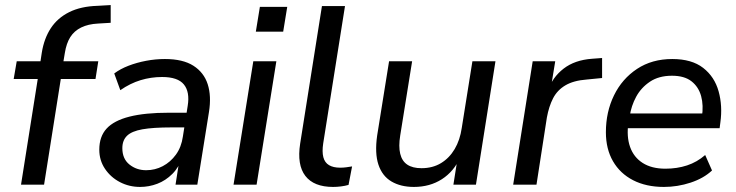

<svg xmlns="http://www.w3.org/2000/svg" viewBox="-20 -729 2904 758"><path d="M63 0 129 -417H34L46 -487H151L138 -475L145 -521Q154 -577 180.5 -617.5Q207 -658 253 -681Q299 -704 365 -706L417 -709V-639L367 -636Q328 -634 300.5 -620.5Q273 -607 257.5 -582.5Q242 -558 236 -520L229 -478L222 -487H368L357 -417H220L154 0Z M533 9Q490 9 453.5 -10Q417 -29 394.5 -62.5Q372 -96 372 -138Q372 -190 401 -221.5Q430 -253 491 -268.5Q552 -284 647 -284H728L719 -226H657Q584 -226 542 -218.5Q500 -211 481.5 -193Q463 -175 463 -144Q463 -102 491 -79.5Q519 -57 557 -57Q592 -57 622.5 -73Q653 -89 674.5 -118.5Q696 -148 702 -190L721 -311Q730 -366 706 -395.5Q682 -425 620 -425Q576 -425 535 -412.5Q494 -400 455 -373L431 -439Q455 -457 487.5 -469.5Q520 -482 557 -489Q594 -496 631 -496Q702 -496 743.5 -469.5Q785 -443 800 -396.5Q815 -350 805 -287L759 0H673L690 -109H700Q687 -69 660.5 -42.5Q634 -16 601 -3.5Q568 9 533 9Z M990 -604 1006 -702H1114L1098 -604ZM902 0 980 -487H1071L993 0Z M1295 9Q1219 9 1185.5 -34.5Q1152 -78 1165 -162L1251 -705H1342L1256 -163Q1251 -130 1256.5 -108.5Q1262 -87 1279 -77Q1296 -67 1323 -67Q1335 -67 1346.5 -68.5Q1358 -70 1370 -72L1356 1Q1342 5 1326 7Q1310 9 1295 9Z M1614 9Q1562 9 1525.5 -12.5Q1489 -34 1474 -79Q1459 -124 1469 -194L1516 -487H1607L1560 -194Q1553 -151 1560 -122Q1567 -93 1588 -79Q1609 -65 1644 -65Q1688 -65 1721 -85Q1754 -105 1775 -140.5Q1796 -176 1803 -224L1845 -487H1936L1859 0H1770L1787 -108H1797Q1772 -52 1724.5 -21.5Q1677 9 1614 9Z M2006 0 2083 -487H2172L2153 -371H2143Q2161 -424 2205 -458Q2249 -492 2317 -497L2357 -500V-421L2296 -415Q2244 -411 2212 -392Q2180 -373 2163.5 -341Q2147 -309 2139 -265L2098 0Z M2601 9Q2531 9 2479.5 -17.5Q2428 -44 2400 -92.5Q2372 -141 2372 -207Q2372 -287 2404 -352.5Q2436 -418 2495 -457Q2554 -496 2634 -496Q2711 -496 2756 -461Q2801 -426 2817 -368.5Q2833 -311 2824 -246L2821 -223H2443L2451 -281H2769L2751 -267Q2758 -313 2748 -349.5Q2738 -386 2710 -408Q2682 -430 2633 -430Q2581 -430 2546 -406.5Q2511 -383 2491.5 -347Q2472 -311 2466 -270L2461 -245Q2453 -190 2467.5 -149Q2482 -108 2517.5 -85.5Q2553 -63 2607 -63Q2653 -63 2692.5 -76Q2732 -89 2764 -117L2791 -56Q2758 -25 2706.5 -8Q2655 9 2601 9Z"/></svg>

Font: Nunito Sans 12pt Medium
Style: Italic
Weight: 500
Italic angle: -9°
Designer: Vernon Adams
Foundry: Vernon Adams
Version: Version 3.101;gftools[0.9.27]